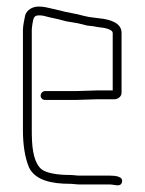

<svg xmlns="http://www.w3.org/2000/svg" viewBox="-20 -540 443 586"><path d="M193 -6C161 -6 116 -10 101 -29C80 -54 77 -97 77 -142V-449C77 -454 78 -460 79 -467C82 -482 82 -493 98 -493C103 -493 108 -493 112 -492L132 -487C148 -484 168 -479 182 -475L206 -471C221 -469 232 -465 246 -462L264 -460L281 -457C293 -456 324 -452 324 -439V-264H274C261 -264 227 -262 212 -262H117C110 -262 104 -255 104 -248C104 -241 110 -235 117 -235H212C226 -235 261 -237 274 -237H328C340 -237 351 -245 351 -257V-440C351 -471 314 -481 284 -484L268 -486C256 -487 246 -489 234 -492C211 -499 186 -501 163 -508L137 -514C123 -517 114 -520 98 -520C78 -520 62 -509 57 -494C55 -484 50 -462 50 -449V-142C50 -99 56 -58 69 -28C88 10 137 21 193 21C203 21 213 23 223 23H315C330 23 347 32 352 17C358 -2 331 -4 315 -4H223C213 -4 203 -6 193 -6Z"/></svg>

Font: Electronic
Style: Lt
Weight: 300
Version: Version 1.011